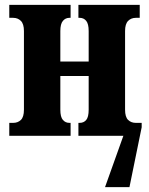

<svg xmlns="http://www.w3.org/2000/svg" viewBox="-20 -556 610 786"><path d="M18 0V-53H34Q53 -53 65.5 -65Q78 -77 78 -107V-429Q78 -458 65.5 -470.5Q53 -483 34 -483H18V-536H269V-483H264Q248 -483 237.5 -470.5Q227 -458 227 -429V-304H343V-429Q343 -458 333 -470.5Q323 -483 306 -483H301V-536H552V-483H536Q517 -483 504.5 -470.5Q492 -458 492 -429V-107Q492 -77 504.5 -65Q517 -53 536 -53H560V-35L510 210H410L485 0H301V-53H306Q323 -53 333 -65Q343 -77 343 -107V-245H227V-107Q227 -77 237.5 -65Q248 -53 264 -53H269V0Z"/></svg>

Font: Noto Serif ExtraCondensed ExtraBold
Style: Regular
Weight: 800
Width: 2
Designer: Monotype Design Team
Foundry: Monotype Imaging Inc.
Version: Version 2.013; ttfautohint (v1.8.4.7-5d5b)